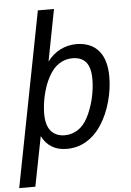

<svg xmlns="http://www.w3.org/2000/svg" viewBox="-64 -811 729 1065"><g transform="rotate(-5 300.5 -278.5)"><path d="M188 -765.1H277.8L222.2 -477.1Q252 -517.1 293.9 -538.6Q335.9 -560.1 384.8 -560.1Q421.9 -560.1 453.6 -547.9Q485.4 -535.6 507.8 -509.3Q529.8 -483.9 540.3 -447.3Q550.8 -410.6 550.8 -363.3Q550.8 -332 546.1 -297.1Q541.5 -262.2 531.7 -227.1Q521.5 -189.5 507.3 -158Q493.2 -126.5 478 -103Q459.5 -73.7 438 -52.2Q416.5 -30.8 391.6 -15.6Q342.3 14.2 282.2 14.2Q233.4 14.2 199.2 -6.3Q164.1 -27.3 143.1 -68.8L88.9 208H-1ZM276.9 -62Q297.9 -62 316.4 -67.9Q335 -73.7 350.6 -84Q367.2 -95.2 380.4 -110.6Q393.6 -126 404.8 -147Q416.5 -168.9 426.3 -195.6Q436 -222.2 442.4 -248.5Q449.2 -276.9 452.6 -304.7Q456.1 -332.5 456.1 -356.9Q456.1 -392.6 449.5 -415.8Q442.9 -439 431.2 -453.1Q418 -469.2 398.7 -476.6Q379.4 -483.9 355.5 -483.9Q314.9 -483.9 281.2 -461.9Q263.2 -450.2 249.8 -434.6Q236.3 -418.9 224.1 -397Q211.4 -374.5 202.1 -349.4Q192.9 -324.2 186.5 -298.3Q179.7 -270.5 176.3 -242.4Q172.9 -214.4 172.9 -191.4Q172.9 -157.7 179.7 -134Q186.5 -110.4 199.7 -94.7Q213.4 -78.6 232.9 -70.3Q252.4 -62 276.9 -62Z"/></g></svg>

Font: Hack
Style: Italic
Weight: 400
Italic angle: -11°
Monospace: yes
Designer: Christopher Simpkins
Foundry: Christopher Simpkins
Version: Version 2.019; ttfautohint (v1.4.1) -l 4 -r 80 -G 350 -x 0 -